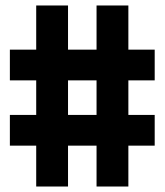

<svg xmlns="http://www.w3.org/2000/svg" viewBox="-20 -680 600 700"><path d="M112 -149V0H228V-149H332V0H448V-149H544V-261H448V-387H544V-499H448V-660H332V-499H228V-660H112V-499H16V-387H112V-261H16V-149ZM332 -261H228V-387H332Z"/></svg>

Font: Online Auction - Bold
Style: Bold
Weight: 500
Designer: Mohamed Mostafa, the designer of Online Auction
Foundry: Kief Type Foundry
Version: ""